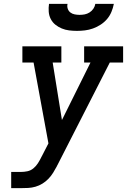

<svg xmlns="http://www.w3.org/2000/svg" viewBox="-20 -975 658 995"><path d="M38 0V-84H89Q105 -84 122 -87.5Q139 -91 153 -102.5Q167 -114 176.5 -129Q186 -144 194 -160V-162Q194 -162 194.5 -162Q195 -162 195 -162L231 -232L154 -651H96V-735H298V-651H253L301 -353L449 -651H416V-735H618V-651H549L280 -124Q279 -121 277.5 -119Q276 -117 275 -115V-114Q266 -97 255.5 -80Q245 -63 231 -48.5Q217 -34 200 -23.5Q183 -13 164 -7.5Q145 -2 126 -1Q107 0 89 0ZM379 -815Q358 -815 338 -817.5Q318 -820 300 -827.5Q282 -835 267 -847Q252 -859 243 -876.5Q234 -894 232.5 -914.5Q231 -935 234 -955H330Q327 -942 331 -930Q335 -918 344.5 -910.5Q354 -903 367 -900.5Q380 -898 392 -898Q406 -898 419 -900.5Q432 -903 444 -910.5Q456 -918 464 -930Q472 -942 474 -955H570Q566 -934 557.5 -913.5Q549 -893 535 -876.5Q521 -860 502 -847.5Q483 -835 462 -827.5Q441 -820 420 -817.5Q399 -815 379 -815Z"/></svg>

Font: Iosevka Slab MdExObl
Style: Regular
Weight: 500
Width: 7
Italic angle: -9°
Monospace: yes
Designer: Belleve Invis
Foundry: Belleve Invis
Version: Version 11.1.1; ttfautohint (v1.8.3)